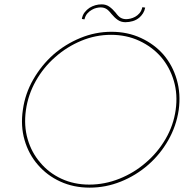

<svg xmlns="http://www.w3.org/2000/svg" viewBox="-20 -854 844 882"><path d="M85 -349Q74 -275 93 -210Q112 -145 154 -97Q196 -48 257 -20Q318 8 392 8Q466 8 535.5 -20Q605 -48 661 -97Q716 -145 753 -210Q790 -275 801 -349Q811 -423 792 -488.5Q773 -554 731 -603Q689 -651 627.5 -679.5Q566 -708 492 -708Q418 -708 349 -679.5Q280 -651 225 -603Q170 -554 132.5 -488.5Q95 -423 85 -349ZM99 -348Q109 -419 144.5 -482Q180 -545 234 -592Q287 -639 353 -666.5Q419 -694 490 -694Q561 -694 620 -666.5Q679 -639 720 -592Q760 -545 778.5 -482.5Q797 -420 787 -349Q777 -278 740.5 -215.5Q704 -153 650 -107Q596 -60 528.5 -33Q461 -6 390 -6Q320 -6 262 -33Q204 -60 165 -107Q125 -153 107 -215Q89 -277 99 -348ZM492 -790Q506 -773 521 -762.5Q536 -752 556 -752Q573 -752 590 -757Q607 -762 621 -774Q630 -782 637 -793Q644 -804 647 -819Q644 -820 640.5 -820Q637 -820 634 -821Q630 -804 621 -793.5Q612 -783 601 -777Q590 -771 579 -768.5Q568 -766 560 -766Q546 -766 535 -772Q524 -778 511 -796Q497 -813 482 -823.5Q467 -834 447 -834Q432 -834 418 -830Q404 -826 391 -818Q379 -810 369 -797.5Q359 -785 356 -767Q358 -766 361.5 -766Q365 -766 368 -765Q372 -782 381.5 -792.5Q391 -803 402 -809Q412 -815 423 -817.5Q434 -820 442 -820Q456 -820 467 -814Q478 -808 492 -790Z"/></svg>

Font: Josefin Slab Thin
Style: Italic
Weight: 100
Italic angle: -12°
Designer: Santiago Orozco
Foundry: Typemade
Version: Version 2.000